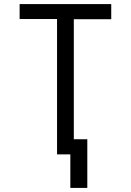

<svg xmlns="http://www.w3.org/2000/svg" viewBox="-20 -755 640 939"><path d="M324 164V0H259V-662H76V-735H524V-661H341V-74H407V164Z"/></svg>

Font: Iosevka Meiseki Sans
Style: Regular
Weight: 400
Monospace: yes
Designer: Belleve Invis
Foundry: Belleve Invis
Version: Version 11.2.6; ttfautohint (v1.8.4)